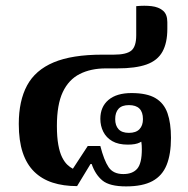

<svg xmlns="http://www.w3.org/2000/svg" viewBox="-20 -654 671 685"><path d="M430 11Q371 11 345.5 -10Q320 -31 307 -69H303L255 10Q206 10 167.5 -2.5Q129 -15 102 -41.5Q75 -68 61 -110Q47 -152 47 -212Q47 -294 76.5 -349Q106 -404 171.5 -431.5Q237 -459 345 -459H386Q431 -459 448.5 -473.5Q466 -488 466 -528V-632Q496 -635 521 -632Q546 -629 561.5 -616Q577 -603 577 -575V-551Q577 -501 559.5 -469.5Q542 -438 503 -424Q464 -410 398 -410H358Q304 -410 264.5 -390Q225 -370 204 -325.5Q183 -281 183 -205Q183 -165 188 -137.5Q193 -110 201.5 -93Q210 -76 220 -66.5Q230 -57 240 -52L293 -133H338Q351 -82 367.5 -57.5Q384 -33 420 -33Q453 -33 469.5 -52Q486 -71 486 -121Q486 -136 484.5 -146Q483 -156 478 -166L501 -163Q493 -153 478.5 -145.5Q464 -138 436 -138Q402 -138 380.5 -150.5Q359 -163 348.5 -184Q338 -205 338 -230Q338 -273 367 -297.5Q396 -322 449 -322Q504 -322 534.5 -304Q565 -286 577.5 -250.5Q590 -215 590 -162Q590 -104 574.5 -65.5Q559 -27 524 -8Q489 11 430 11ZM440 -180Q465 -180 477.5 -193Q490 -206 490 -229Q490 -279 440 -279Q415 -279 403 -266Q391 -253 391 -229Q391 -206 403 -193Q415 -180 440 -180Z"/></svg>

Font: Noto Serif Thai
Style: Regular
Weight: 400
Designer: Monotype Design Team
Foundry: Monotype Imaging Inc.
Version: Version 2.001